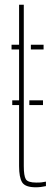

<svg xmlns="http://www.w3.org/2000/svg" viewBox="-20 -790 220 815"><path d="M32 -344V-364H61V-580H29V-600H61V-770H81V-85Q81 -44 89.5 -29.5Q98 -15 134 -15Q150 -15 157.2 -16Q164.5 -17 175 -19V0Q153.5 5 132 5Q87 5 74 -16Q61 -37 61 -85V-344ZM111 -580V-600H165V-580ZM104.5 -344V-364H162.5V-344Z"/></svg>

Font: Big Shoulders Stencil Display Thin
Style: Regular
Weight: 100
Designer: Patric King
Foundry: XO Type Co
Version: Version 1.000